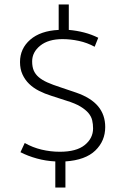

<svg xmlns="http://www.w3.org/2000/svg" viewBox="-20 -740 560 854"><path d="M241 -720H286V-607Q321 -604 354 -595.5Q387 -587 417 -572L401 -532Q368 -550 331 -558Q294 -566 258 -566Q195 -566 159 -537Q123 -508 123 -467Q123 -443 130 -426.5Q137 -410 152 -397Q167 -384 190.5 -373.5Q214 -363 248 -352L319 -328Q385 -305 416.5 -267Q448 -229 448 -175Q448 -113 404 -70.5Q360 -28 271 -22V94H226V-22Q184 -24 144 -35Q104 -46 71 -63L90 -104Q125 -84 165 -74.5Q205 -65 246 -65Q320 -65 357 -95Q394 -125 394 -169Q394 -188 390 -205Q386 -222 373.5 -237Q361 -252 338 -266Q315 -280 276 -292L208 -314Q179 -323 153.5 -336Q128 -349 109.5 -367Q91 -385 80 -409Q69 -433 69 -464Q69 -524 114.5 -563.5Q160 -603 241 -607Z"/></svg>

Font: Mukta ExtraLight
Style: Regular
Weight: 275
Designer: Girish Dalvi and Yashodeep Gholap
Foundry: Ek Type
Version: Version 2.538;PS 1.002;hotconv 16.6.51;makeotf.lib2.5.65220;